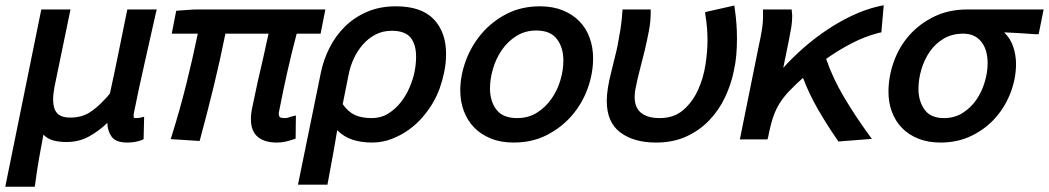

<svg xmlns="http://www.w3.org/2000/svg" viewBox="-29 -530 3988 730"><path d="M379 -63Q350 -34 311 -12Q272 10 224 10Q198 10 175.5 4.5Q153 -1 136 -18Q127 29 119 75Q111 121 105 168L103 180H-9L128 -494H239L178 -199Q173 -172 173 -151Q173 -117 188 -100Q203 -83 238 -83Q281 -83 311 -102Q341 -121 370 -153Q371 -154 374.5 -157.5Q378 -161 382 -166Q385 -169 389 -175Q406 -252 421.5 -329Q437 -406 453 -484L455 -494H567L563 -478Q542 -383 520.5 -289Q499 -195 480 -100Q479 -96 479 -90Q479 -83 481 -82Q483 -81 486 -81Q496 -81 501 -82L519 -86L517 -1L509 3Q495 8 481.5 10Q468 12 455 12Q412 12 396 -9.5Q380 -31 379 -63Z M641 -489 653 -490Q670 -491 688 -492.5Q706 -494 723 -494H1208L1190 -402H1099Q1080 -330 1063.5 -257Q1047 -184 1033 -111Q1031 -103 1031 -98Q1031 -88 1035.5 -84.5Q1040 -81 1053 -81Q1059 -81 1064 -82Q1067 -83 1070.5 -84Q1074 -85 1076 -86L1096 -91L1095 -3L1086 0Q1072 5 1056.5 8.5Q1041 12 1024 12Q976 12 950.5 -10Q925 -32 925 -77Q925 -98 930 -121Q935 -146 940.5 -170.5Q946 -195 951 -220Q962 -266 972 -311Q982 -356 992 -402H828Q808 -302 784 -203.5Q760 -105 733 -5L730 6L620 -1L625 -17Q655 -113 679 -209Q703 -305 723 -402H624Z M1385 -81Q1419 -81 1446 -97.5Q1473 -114 1493.5 -139.5Q1514 -165 1527.5 -196Q1541 -227 1547 -256Q1553 -286 1553 -315Q1553 -361 1532 -387Q1511 -413 1460 -413Q1426 -413 1398.5 -398.5Q1371 -384 1350.5 -360.5Q1330 -337 1316.5 -308Q1303 -279 1297 -249Q1291 -220 1285.5 -191.5Q1280 -163 1274 -134Q1294 -105 1320 -93Q1346 -81 1385 -81ZM1191 -254Q1201 -303 1224 -348.5Q1247 -394 1282.5 -429Q1318 -464 1366.5 -485Q1415 -506 1476 -506Q1573 -506 1620 -457Q1667 -408 1667 -325Q1667 -306 1665 -288Q1663 -270 1659 -252Q1653 -223 1643 -195Q1633 -167 1618 -141Q1602 -113 1578.5 -85.5Q1555 -58 1525 -36.5Q1495 -15 1459.5 -1.5Q1424 12 1385 12Q1346 12 1312.5 1.5Q1279 -9 1253 -35Q1245 15 1236 63.5Q1227 112 1218 161L1216 172H1104L1107 157Z M2113 -300Q2113 -349 2088.5 -381.5Q2064 -414 2010 -414Q1968 -414 1935 -393.5Q1902 -373 1879.5 -340.5Q1857 -308 1845.5 -269Q1834 -230 1834 -194Q1834 -145 1858.5 -113Q1883 -81 1937 -81Q1980 -81 2012.5 -101.5Q2045 -122 2067.5 -154Q2090 -186 2101.5 -224.5Q2113 -263 2113 -300ZM1721 -186Q1721 -242 1742 -299Q1763 -356 1802 -402Q1841 -448 1897 -477Q1953 -506 2024 -506Q2073 -506 2111 -490.5Q2149 -475 2174.5 -448.5Q2200 -422 2213 -386Q2226 -350 2226 -308Q2226 -251 2205.5 -194Q2185 -137 2146 -91.5Q2107 -46 2051 -17Q1995 12 1924 12Q1875 12 1837 -3.5Q1799 -19 1773.5 -45.5Q1748 -72 1734.5 -108Q1721 -144 1721 -186Z M2763 -509 2765 -494Q2769 -467 2771 -439.5Q2773 -412 2773 -384Q2773 -352 2770.5 -321.5Q2768 -291 2761 -260Q2751 -210 2728 -161Q2705 -112 2668.5 -73.5Q2632 -35 2581.5 -11.5Q2531 12 2465 12Q2381 12 2329.5 -26.5Q2278 -65 2278 -146Q2278 -170 2282.5 -197.5Q2287 -225 2294 -252Q2300 -279 2307 -305.5Q2314 -332 2319 -356Q2325 -387 2330 -418.5Q2335 -450 2337 -482L2338 -494H2445V-481Q2445 -448 2438 -411.5Q2431 -375 2422 -337Q2413 -300 2403.5 -264Q2394 -228 2388 -196Q2386 -188 2385 -179Q2384 -170 2384 -162Q2384 -120 2409 -100.5Q2434 -81 2479 -81Q2533 -81 2568 -111Q2603 -141 2624 -186Q2645 -231 2653 -282.5Q2661 -334 2661 -377Q2661 -401 2659 -425Q2657 -449 2653 -473L2652 -484Z M2949 -272Q2983 -310 3024.5 -346.5Q3066 -383 3112.5 -414.5Q3159 -446 3209.5 -470Q3260 -494 3311 -506L3331 -510L3322 -407L3312 -405Q3258 -391 3207.5 -364.5Q3157 -338 3112 -306Q3138 -231 3181 -159Q3224 -87 3272 -21L3286 -2L3159 8L3154 1Q3116 -54 3082 -112.5Q3048 -171 3024 -234Q2993 -206 2971.5 -183.5Q2950 -161 2935 -137Q2920 -113 2910 -83Q2900 -53 2892 -11L2889 0H2784L2856 -356Q2863 -387 2868 -418Q2873 -449 2872 -481V-494H2981L2982 -482Q2982 -480 2982.5 -477.5Q2983 -475 2983 -472Q2983 -446 2978.5 -420.5Q2974 -395 2969 -370Z M3726 -289Q3726 -312 3721 -332Q3716 -352 3704.5 -368Q3693 -384 3675.5 -393Q3658 -402 3633 -402Q3591 -402 3559 -383Q3527 -364 3506 -333.5Q3485 -303 3474 -265.5Q3463 -228 3463 -192Q3463 -146 3486 -113.5Q3509 -81 3560 -81Q3600 -81 3631 -100.5Q3662 -120 3683 -150.5Q3704 -181 3715 -218Q3726 -255 3726 -289ZM3789 -407Q3814 -382 3824 -350.5Q3834 -319 3834 -287Q3834 -233 3814 -179.5Q3794 -126 3757 -83.5Q3720 -41 3666.5 -14.5Q3613 12 3547 12Q3499 12 3462 -3Q3425 -18 3400 -44Q3375 -70 3362 -105Q3349 -140 3349 -181Q3349 -238 3369 -294.5Q3389 -351 3427.5 -395Q3466 -439 3522 -466.5Q3578 -494 3649 -494H3939L3920 -400H3906Q3877 -402 3847.5 -404Q3818 -406 3789 -407Z"/></svg>

Font: Codetta
Style: Bold Italic
Weight: 700
Italic angle: -11°
Designer: Ulrich Proeller
Foundry: PROSA GmbH
Version: Version 2.00;September 29, 2018;FontCreator 11.5.0.2427 64-b